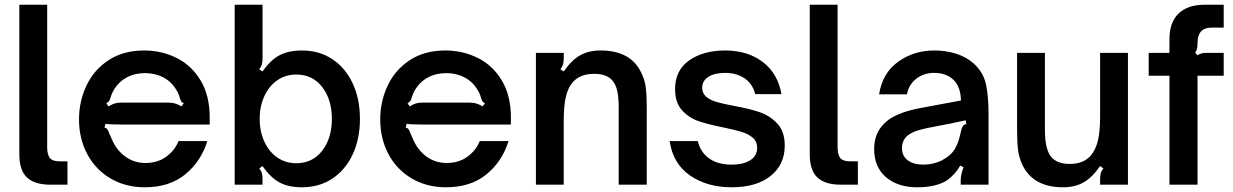

<svg xmlns="http://www.w3.org/2000/svg" viewBox="-20 -783 5229 814"><path d="M193 0Q128 0 95 -30Q62 -60 62 -129V-763H180V-160Q180 -127 191.5 -113Q203 -99 233 -99H266V0Z M315 -277Q315 -353 346.5 -420Q378 -487 440.5 -528Q503 -569 591 -569Q665 -569 728.5 -537.5Q792 -506 830.5 -442Q869 -378 869 -285V-255H499Q447 -255 427 -258L423 -242Q432 -240 435.5 -234.5Q439 -229 443 -218Q452 -197 454 -193Q474 -146 511.5 -119Q549 -92 597 -92Q648 -92 684.5 -118.5Q721 -145 737 -185H859Q832 -98 765 -43.5Q698 11 594 11Q512 11 448.5 -26.5Q385 -64 350 -129.5Q315 -195 315 -277ZM440 -332Q455 -341 466.5 -344.5Q478 -348 494 -348H692Q709 -348 721.5 -344.5Q734 -341 749 -332L759 -345Q750 -350 747.5 -354.5Q745 -359 742 -368Q740 -382 728 -401Q708 -436 673 -454.5Q638 -473 595 -473Q551 -473 517 -454.5Q483 -436 462 -401Q454 -388 448 -368Q446 -360 443 -355.5Q440 -351 431 -345Z M1093 -79 1079 -69Q1087 -60 1090 -49.5Q1093 -39 1093 -24V0H975V-763H1093V-535Q1093 -520 1090 -509.5Q1087 -499 1079 -489L1093 -480Q1127 -529 1165.5 -549Q1204 -569 1260 -569Q1333 -569 1388.5 -532.5Q1444 -496 1475 -430Q1506 -364 1506 -279Q1506 -194 1475 -128Q1444 -62 1388.5 -25.5Q1333 11 1260 11Q1203 11 1165 -9.5Q1127 -30 1093 -79ZM1387 -279Q1387 -361 1346 -414Q1305 -467 1236 -467Q1191 -467 1156 -443Q1121 -419 1101 -376Q1081 -333 1081 -279Q1081 -225 1101 -182Q1121 -139 1156 -115Q1191 -91 1236 -91Q1305 -91 1346 -144Q1387 -197 1387 -279Z M1592 -277Q1592 -353 1623.5 -420Q1655 -487 1717.5 -528Q1780 -569 1868 -569Q1942 -569 2005.5 -537.5Q2069 -506 2107.5 -442Q2146 -378 2146 -285V-255H1776Q1724 -255 1704 -258L1700 -242Q1709 -240 1712.5 -234.5Q1716 -229 1720 -218Q1729 -197 1731 -193Q1751 -146 1788.5 -119Q1826 -92 1874 -92Q1925 -92 1961.5 -118.5Q1998 -145 2014 -185H2136Q2109 -98 2042 -43.5Q1975 11 1871 11Q1789 11 1725.5 -26.5Q1662 -64 1627 -129.5Q1592 -195 1592 -277ZM1717 -332Q1732 -341 1743.5 -344.5Q1755 -348 1771 -348H1969Q1986 -348 1998.5 -344.5Q2011 -341 2026 -332L2036 -345Q2027 -350 2024.5 -354.5Q2022 -359 2019 -368Q2017 -382 2005 -401Q1985 -436 1950 -454.5Q1915 -473 1872 -473Q1828 -473 1794 -454.5Q1760 -436 1739 -401Q1731 -388 1725 -368Q1723 -360 1720 -355.5Q1717 -351 1708 -345Z M2252 0V-559H2370V-535Q2370 -520 2367 -510Q2364 -500 2356 -489L2370 -480Q2403 -528 2439.5 -548.5Q2476 -569 2526 -569Q2652 -569 2697 -478Q2714 -445 2718 -411Q2722 -377 2722 -327V0H2603V-327Q2603 -371 2596.5 -399Q2590 -427 2575 -443Q2551 -470 2499 -470Q2439 -470 2408 -434Q2388 -411 2379 -373Q2370 -335 2370 -269V0Z M2819 -185H2938Q2950 -137 2987 -111Q3024 -85 3082 -85Q3131 -85 3160.5 -103.5Q3190 -122 3190 -156Q3190 -183 3171.5 -199Q3153 -215 3125.5 -223.5Q3098 -232 3050 -242Q2984 -255 2942.5 -269Q2901 -283 2871.5 -315.5Q2842 -348 2842 -405Q2842 -485 2902 -527Q2962 -569 3054 -569Q3150 -569 3214 -520Q3278 -471 3293 -384H3182Q3170 -429 3136 -451.5Q3102 -474 3054 -474Q3009 -474 2983 -457Q2957 -440 2957 -411Q2957 -387 2974.5 -372.5Q2992 -358 3018.5 -350.5Q3045 -343 3092 -334Q3159 -322 3202 -307Q3245 -292 3276 -258.5Q3307 -225 3307 -166Q3307 -85 3247 -37Q3187 11 3082 11Q2978 11 2905.5 -39Q2833 -89 2819 -185Z M3544 0Q3479 0 3446 -30Q3413 -60 3413 -129V-763H3531V-160Q3531 -127 3542.5 -113Q3554 -99 3584 -99H3617V0Z M3686 -152Q3686 -230 3747 -275Q3791 -307 3877 -324L4054 -357Q4053 -413 4024 -443Q3993 -474 3940 -474Q3897 -474 3865 -449.5Q3833 -425 3825 -383H3707Q3721 -473 3787.5 -521Q3854 -569 3941 -569Q3991 -569 4034.5 -555Q4078 -541 4109 -513Q4150 -475 4160.5 -424Q4171 -373 4171 -303V0H4053V-19Q4053 -42 4065 -74L4051 -81Q4030 -44 3997 -20Q3951 11 3868 11Q3786 11 3736 -32Q3686 -75 3686 -152ZM3971 -102Q4012 -123 4029 -153Q4039 -171 4044 -187Q4049 -203 4055 -230Q4058 -243 4063 -249.5Q4068 -256 4077 -257L4074 -273Q3993 -255 3962 -250L3906 -239Q3848 -227 3824 -205Q3804 -185 3804 -155Q3804 -122 3828.5 -103.5Q3853 -85 3894 -85Q3935 -85 3971 -102Z M4316 -81Q4300 -114 4296 -148Q4292 -182 4292 -232V-559H4410V-231Q4410 -147 4439 -115Q4465 -88 4515 -88Q4574 -88 4605 -124Q4625 -148 4634.5 -186Q4644 -224 4644 -289V-559H4762V0H4644V-24Q4644 -39 4647 -49.5Q4650 -60 4658 -69L4644 -79Q4610 -30 4573.5 -9.5Q4537 11 4487 11Q4362 11 4316 -81Z M4938 0V-462H4850V-559H4938V-617Q4938 -688 4976.5 -725.5Q5015 -763 5088 -763H5168V-666H5116Q5057 -666 5057 -600Q5057 -589 5055.5 -579.5Q5054 -570 5047 -559L5057 -549Q5068 -556 5078 -557.5Q5088 -559 5101 -559H5168V-462H5057V0Z"/></svg>

Font: Open Sauce Sans SemiBold
Style: Regular
Weight: 600
Designer: Alfredo Marco Pradil
Foundry: Creative Sauce Fz LLC
Version: Version 1.477